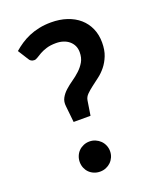

<svg xmlns="http://www.w3.org/2000/svg" viewBox="-138 -813 736 902"><g transform="rotate(-20 230.0 -362.0)"><path d="M35.5 -657.5Q52.5 -672.5 72.8 -686Q93 -699.5 116.5 -709.5Q140 -719.5 167.5 -725.2Q195 -731 227 -731Q270.5 -731 306.2 -719Q342 -707 367.5 -684.8Q393 -662.5 407 -631Q421 -599.5 421 -560.5Q421 -522.5 410 -494.8Q399 -467 382.5 -446.5Q366 -426 346.2 -411Q326.5 -396 309 -382.8Q291.5 -369.5 278.8 -356.8Q266 -344 263.5 -328L252 -255H167.5L159 -336.5Q156 -360 165.8 -377.8Q175.5 -395.5 191.8 -410.2Q208 -425 228 -438.8Q248 -452.5 265.5 -468.8Q283 -485 294.8 -505.2Q306.5 -525.5 306.5 -553.5Q306.5 -571.5 299.8 -585.8Q293 -600 281 -610.2Q269 -620.5 252.2 -626Q235.5 -631.5 216 -631.5Q187.5 -631.5 167.8 -625.2Q148 -619 134.2 -611.2Q120.5 -603.5 111 -597.2Q101.5 -591 94 -591Q76 -591 68 -606ZM130 -68Q130 -83.5 135.8 -97.5Q141.5 -111.5 151.5 -121.5Q161.5 -131.5 175.5 -137.5Q189.5 -143.5 205.5 -143.5Q221.5 -143.5 235.2 -137.5Q249 -131.5 259.2 -121.5Q269.5 -111.5 275.5 -97.5Q281.5 -83.5 281.5 -68Q281.5 -52 275.5 -38.2Q269.5 -24.5 259.2 -14.5Q249 -4.5 235.2 1.2Q221.5 7 205.5 7Q189.5 7 175.5 1.2Q161.5 -4.5 151.5 -14.5Q141.5 -24.5 135.8 -38.2Q130 -52 130 -68Z"/></g></svg>

Font: Lato 2
Style: Bold
Weight: 700
Designer: Lukasz Dziedzic with Adam Twardoch and Botio Nikoltchev
Foundry: tyPoland Lukasz Dziedzic
Version: Version 2.015; 2015-08-06; http://www.latofonts.com/